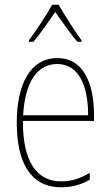

<svg xmlns="http://www.w3.org/2000/svg" viewBox="-20 -783 468 813"><path d="M228 -763H201C177 -720 129 -647 103 -613V-606H121C151 -640 188 -695 214 -732C242 -693 277 -641 308 -606H325V-613C305 -638 254 -718 228 -763ZM223 -537C106 -537 51 -423 51 -263C51 -97 108 10 239 10C287 10 325 -2 360 -22V-51C317 -26 282 -15 239 -15C131 -15 76 -106 77 -271H378V-298C378 -424 337 -537 223 -537ZM223 -512C314 -512 354 -417 353 -295H78C86 -440 140 -512 223 -512Z"/></svg>

Font: Noto Sans Myanmar UI Condensed Thin
Style: Regular
Weight: 100
Width: 3
Designer: Monotype Design Team
Foundry: Monotype Imaging Inc.
Version: Version 2.103